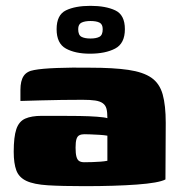

<svg xmlns="http://www.w3.org/2000/svg" viewBox="-20 -635 611 658"><path d="M270 3Q192 3 144 0Q96 -3 70.5 -15Q45 -27 36 -51Q27 -75 27 -115Q27 -166 36 -192.5Q45 -219 66.5 -228.5Q88 -238 123 -238Q149 -238 183.5 -238Q218 -238 252 -237.5Q286 -237 312.5 -235Q339 -233 348 -230Q348 -250 345 -262Q342 -274 332.5 -281Q323 -288 306.5 -290.5Q290 -293 263 -293Q228 -293 192 -292.5Q156 -292 120.5 -291Q85 -290 50 -289V-327Q50 -358 61 -374.5Q72 -391 97 -395Q123 -400 174.5 -402Q226 -404 289 -403Q369 -403 420 -395.5Q471 -388 499 -368.5Q527 -349 537.5 -311.5Q548 -274 548 -214L547 -20Q524 -8 449 -2.5Q374 3 270 3ZM269 -79Q282 -79 296.5 -79.5Q311 -80 324.5 -81Q338 -82 348 -84V-170Q337 -172 320.5 -173Q304 -174 289.5 -174.5Q275 -175 269 -175Q259 -175 252 -171.5Q245 -168 242 -158Q239 -148 239 -129Q239 -109 242 -98Q245 -87 251.5 -83Q258 -79 269 -79ZM288 -451Q238 -451 206 -468.5Q174 -486 174 -535Q174 -584 206 -599.5Q238 -615 290 -615Q342 -615 375 -599.5Q408 -584 408 -535Q408 -486 374.5 -468.5Q341 -451 288 -451ZM290 -503Q310 -503 321 -509Q332 -515 332 -535Q332 -552 321 -557.5Q310 -563 290 -563Q271 -563 259.5 -557.5Q248 -552 248 -535Q248 -515 259 -509Q270 -503 290 -503Z"/></svg>

Font: Genos Black
Style: Regular
Weight: 900
Designer: Robert E. Leuschke
Foundry: Robert E. Leuschke
Version: Version 1.010